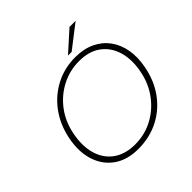

<svg xmlns="http://www.w3.org/2000/svg" viewBox="-222 -1064 1261 1261"><g transform="rotate(-45 408.0 -433.5)"><path d="M360 10Q257 10 189 -38Q121 -86 94 -170Q67 -254 88 -361Q109 -466 166.5 -544.5Q224 -623 308 -666.5Q392 -710 492 -710Q570 -710 629 -682Q688 -654 724.5 -604Q761 -554 773 -486.5Q785 -419 769 -339Q749 -233 691.5 -154.5Q634 -76 549 -33Q464 10 360 10ZM365 -26Q454 -26 529.5 -65.5Q605 -105 657.5 -175.5Q710 -246 728 -339Q747 -436 724.5 -511.5Q702 -587 643 -630.5Q584 -674 491 -674Q404 -674 328 -634.5Q252 -595 199.5 -525Q147 -455 129 -361Q110 -261 133 -185.5Q156 -110 216 -68Q276 -26 365 -26ZM466 -751 606 -877H663L500 -751Z"/></g></svg>

Font: REM Medium Thin
Style: Italic
Weight: 250
Italic angle: -11°
Version: Version 1.005;gftools[0.9.28]